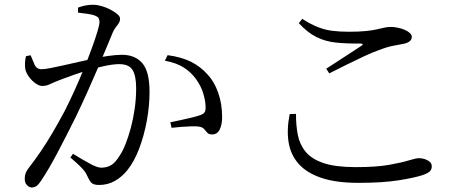

<svg xmlns="http://www.w3.org/2000/svg" viewBox="-20 -782 2040 822"><path d="M292.5 -123.6Q332.7 -98.9 364.5 -81.5Q396.4 -64.1 413.4 -64.1Q436.8 -64.1 455.3 -74.7Q473.7 -85.2 492.6 -116.2Q505.7 -135.3 517.9 -166.4Q530.2 -197.6 540.5 -236.1Q550.7 -274.6 556.8 -317.6Q562.9 -360.6 562.9 -403.5Q562.9 -457.8 547.4 -482.6Q532 -507.4 490.5 -507.4Q466.3 -507.4 431.9 -500.4Q397.6 -493.4 361.1 -482.5Q324.6 -471.7 293 -460.5Q261.5 -449.4 242.4 -441.9Q209.5 -429.5 194 -421.7Q178.5 -414 160.4 -414Q147.8 -414 132.2 -424.9Q116.7 -435.9 104.8 -452Q92.8 -468.1 88.8 -484Q86.4 -495.6 87 -511.8Q87.5 -528 91.4 -541.6L111.1 -545.4Q119.4 -524.9 128 -505.3Q136.7 -485.7 157.8 -485.7Q171.7 -485.7 197.9 -490.9Q224.1 -496.1 256.5 -503.3Q288.8 -510.5 322.3 -518.2Q355.7 -526 384.7 -532Q405.9 -537 441.2 -542.2Q476.5 -547.4 502.3 -547.4Q558 -547.4 589.1 -511.8Q620.2 -476.2 620.2 -388.4Q620.2 -328.1 608.5 -264.6Q596.8 -201 575.7 -145.5Q554.6 -89.9 524.6 -52.6Q502.8 -25.3 472.3 -7.7Q441.8 9.9 403.8 9.9Q379.2 9.9 370.2 -0.6Q361.2 -11.1 351.4 -33.2Q347.8 -41 342.2 -48.8Q336.6 -56.6 322.9 -70.2Q309.1 -83.8 281.4 -107.7ZM314 -728V-749.5Q326.3 -754.1 342.6 -757.9Q358.9 -761.7 379.3 -761.7Q394.2 -761.7 413.7 -756.3Q433.3 -750.9 451.5 -741.5Q469.7 -732.2 481.8 -722Q494 -711.9 494 -702.4Q494 -691.4 488.5 -682.8Q483.1 -674.3 475.9 -665.5Q468.8 -656.7 463.2 -644.1Q452.6 -618.9 435.7 -577.8Q418.8 -536.7 397.3 -486.6Q375.8 -436.4 352.1 -383.8Q328.4 -331.2 304.9 -282.4Q284.3 -240.9 264.4 -201.9Q244.6 -163 226 -128Q207.5 -93 190.3 -63.4Q173.1 -33.8 157.1 -10.1Q146 7.4 136.6 14Q127.3 20.7 115.7 20.7Q105.5 20.7 95.7 10.8Q85.9 1 85.9 -16.4Q85.9 -29.2 89.3 -39.3Q92.7 -49.5 102.4 -62.2Q130.2 -98.1 154.7 -134.2Q179.2 -170.3 204.5 -213.1Q229.8 -255.8 258.2 -309.3Q277.8 -347.9 298.7 -393.8Q319.5 -439.7 338.8 -486.9Q358 -534.1 373 -575.4Q388.1 -616.7 397 -646.6Q406 -676.5 406 -686.9Q406 -695.6 403.3 -702.4Q400.6 -709.2 390.2 -713.4Q378.8 -719.3 355.4 -722.7Q332.1 -726.1 314 -728ZM685.9 -522.2 697.6 -545.9Q758.8 -537.4 799 -516.9Q839.3 -496.4 869.2 -462.5Q897.1 -433 914 -385.4Q931 -337.8 931 -280.4Q931 -249.7 920.9 -228.2Q910.7 -206.6 888.5 -206.4Q874.3 -206.4 867.7 -213.5Q861.2 -220.5 854.4 -228.9Q847.7 -237.4 832.9 -239.8Q822.6 -241.7 800.7 -241.2Q778.7 -240.6 755.3 -238.8Q731.8 -237 714.6 -234.8L709.3 -258.5Q727.5 -262.4 752.4 -267.6Q777.3 -272.9 800.4 -278.5Q823.6 -284.1 836.7 -288.9Q852.9 -294.5 857.2 -303.4Q861.4 -312.4 859.9 -331.8Q859.1 -351.6 850.2 -382Q841.3 -412.3 819.2 -443.5Q797.8 -473.1 766.6 -493Q735.3 -512.8 685.9 -522.2Z M1259.3 -682.8 1274 -701.4Q1310.1 -678.1 1340.5 -666.1Q1370.9 -654.1 1402.4 -650.1Q1434 -646.1 1473.4 -646.1Q1517.5 -646.1 1546.3 -649.1Q1575 -652 1593.6 -656.4Q1612.1 -660.8 1625.7 -663.7Q1639.2 -666.7 1653.7 -666.7Q1667.4 -666.7 1683.2 -663.3Q1699 -660 1712.4 -654.4Q1725.8 -648.8 1734.4 -640.8Q1743 -632.8 1743 -624.5Q1743 -601.8 1708.1 -594.5Q1687.8 -590.5 1662.7 -585.9Q1637.7 -581.3 1600.5 -566.8Q1575.6 -558.3 1539.1 -541.2Q1502.7 -524.2 1463.6 -504.9Q1424.5 -485.7 1389.6 -467.8L1376.8 -487.9Q1414.5 -512.7 1456.6 -539.7Q1498.7 -566.7 1526.4 -585.3Q1541.4 -595.5 1521.6 -595.7Q1463.4 -594.9 1417.7 -599.8Q1372 -604.7 1334.2 -623.7Q1296.4 -642.7 1259.3 -682.8ZM1247.2 -294.4 1220.2 -293.6Q1207 -227.8 1215.5 -173.7Q1224 -119.6 1258.3 -80.8Q1292.6 -42 1355.5 -20.6Q1418.4 0.8 1514.1 0.8Q1618.8 0.8 1686.3 -10Q1753.9 -20.8 1788.4 -32Q1810.6 -39.7 1819.6 -47.9Q1828.5 -56.1 1828.5 -70.1Q1828.5 -81.3 1820.2 -88.9Q1811.8 -96.5 1799.2 -100.7Q1786.6 -104.8 1774.1 -104.8Q1760.9 -104.8 1730.2 -95.3Q1699.6 -85.8 1645 -76.1Q1590.3 -66.5 1503.3 -66.5Q1416.5 -66.5 1365.2 -83.8Q1313.9 -101.2 1288.4 -132.4Q1262.8 -163.7 1254.9 -205.1Q1246.9 -246.5 1247.2 -294.4Z"/></svg>

Font: Noto Serif JP
Style: Regular
Weight: 200
Designer: Ryoko NISHIZUKA 西塚涼子 (kana & ideographs); Frank Grießhammer (Latin, Greek & Cyrillic); Wenlong ZHANG 张文龙 (bopomofo); San
Foundry: Adobe
Version: Version 2.001;hotconv 1.1.0;makeotfexe 2.6.0